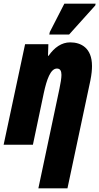

<svg xmlns="http://www.w3.org/2000/svg" viewBox="-33 -796 546 1056"><path d="M238 -606H347L491 -766L493 -776H321L241 -620ZM294 -308 178 240H338L464 -353C471 -388 473 -413 473 -433C473 -533 412 -563 353 -563C306 -563 266 -535 234 -489H231L233 -553H105L-13 0H148L208 -285C224 -359 245 -419 280 -419C298 -419 305 -406 305 -384C305 -366 300 -337 294 -308Z"/></svg>

Font: Noto Sans ExtraCondensed Black
Style: Italic
Weight: 900
Width: 2
Italic angle: -12°
Designer: Monotype Design Team
Foundry: Monotype Imaging Inc.
Version: Version 2.013